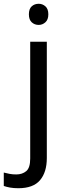

<svg xmlns="http://www.w3.org/2000/svg" viewBox="-75 -757 353 1017"><path d="M78 -681Q78 -710 93 -723.5Q108 -737 130 -737Q150 -737 165.5 -723.5Q181 -710 181 -681Q181 -653 165.5 -639Q150 -625 130 -625Q108 -625 93 -639Q78 -653 78 -681ZM22 240Q-3 240 -22 236.5Q-41 233 -55 228V157Q-40 161 -24 164Q-8 167 11 167Q43 167 64 149.5Q85 132 85 83V-536H173V80Q173 155 137 197.5Q101 240 22 240Z"/></svg>

Font: Noto Sans Tai Viet
Style: Regular
Weight: 400
Designer: Monotype Design Team
Foundry: Monotype Imaging Inc.
Version: Version 2.003; ttfautohint (v1.8.4.7-5d5b)